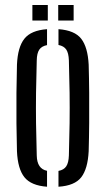

<svg xmlns="http://www.w3.org/2000/svg" viewBox="-20 -720 411 747"><path d="M46 -131.5Q44.5 -181.5 44 -240.2Q43.5 -299 44 -358.2Q44.5 -417.5 46 -468.5Q49 -537 75 -569.5Q101 -602 163 -606.5V-544.5Q142 -540.5 132.8 -526.8Q123.5 -513 123 -485Q121 -417.5 120.2 -358.8Q119.5 -300 120.2 -241Q121 -182 123 -115Q124 -63 163 -55.5V6.5Q101 2 75 -30.5Q49 -63 46 -131.5ZM207.5 6.5V-55Q228.5 -59 237.8 -73Q247 -87 248 -115Q250 -182.5 250.8 -241.2Q251.5 -300 250.8 -358.8Q250 -417.5 248 -485Q247 -513.5 237.8 -527.2Q228.5 -541 207.5 -545V-606.5Q270.5 -602 296 -569.2Q321.5 -536.5 325 -468.5Q326.5 -418.5 327 -359.8Q327.5 -301 327 -241.8Q326.5 -182.5 325 -131.5Q321.5 -63 296 -30.2Q270.5 2.5 207.5 6.5ZM206.5 -640V-700.5H266.5V-640ZM106 -640V-700.5H166V-640Z"/></svg>

Font: Big Shoulders Stencil Display Medium
Style: Regular
Weight: 500
Designer: Patric King
Foundry: XO Type Co
Version: Version 1.000